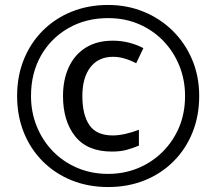

<svg xmlns="http://www.w3.org/2000/svg" viewBox="-20 -744 872 774"><path d="M416 10Q336 10 269 -17Q202 -44 152.5 -93.5Q103 -143 76 -210Q49 -277 49 -357Q49 -437 76 -504Q103 -571 152.5 -620.5Q202 -670 269 -697Q336 -724 416 -724Q492 -724 558.5 -697Q625 -670 675.5 -620.5Q726 -571 754.5 -504Q783 -437 783 -357Q783 -277 756 -210Q729 -143 679.5 -93.5Q630 -44 563 -17Q496 10 416 10ZM416 -43Q480 -43 536 -66Q592 -89 635 -131.5Q678 -174 702 -231Q726 -288 726 -357Q726 -422 703 -479Q680 -536 638.5 -579Q597 -622 540.5 -646.5Q484 -671 416 -671Q326 -671 255.5 -630.5Q185 -590 145 -519.5Q105 -449 105 -357Q105 -292 128 -235Q151 -178 192.5 -135Q234 -92 291 -67.5Q348 -43 416 -43ZM431 -133Q332 -133 283 -194.5Q234 -256 234 -357Q234 -422 257 -472.5Q280 -523 325 -551.5Q370 -580 435 -580Q500 -580 558 -550L529 -489Q479 -515 436 -515Q377 -515 344.5 -473Q312 -431 312 -357Q312 -281 340.5 -239.5Q369 -198 435 -198Q458 -198 486.5 -204.5Q515 -211 540 -221V-157Q516 -147 491 -140Q466 -133 431 -133Z"/></svg>

Font: Noto Sans Old Persian
Style: Regular
Weight: 400
Designer: Monotype Design Team
Foundry: Monotype Imaging Inc.
Version: Version 2.001; ttfautohint (v1.8.4.7-5d5b)